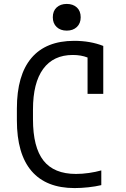

<svg xmlns="http://www.w3.org/2000/svg" viewBox="-20 -948 640 978"><path d="M360 10Q215 10 140.5 -77Q66 -164 66 -335V-395Q66 -565 140 -652.5Q214 -740 358 -740Q440 -740 506 -714V-470H426V-655Q393 -668 351 -668Q252 -668 200 -597Q148 -526 148 -390V-340Q148 -198 201.5 -130Q255 -62 367 -62Q399 -62 433.5 -67Q468 -72 496 -80V-5Q467 2 430 6Q393 10 360 10ZM320 -792Q288 -792 268.5 -810.5Q249 -829 249 -860Q249 -892 268.5 -910Q288 -928 320 -928Q352 -928 371.5 -910Q391 -892 391 -860Q391 -829 371.5 -810.5Q352 -792 320 -792Z"/></svg>

Font: M PLUS Code Latin 60
Style: Regular
Weight: 400
Width: 7
Monospace: yes
Designer: Coji Morishita
Foundry: UNDERFOREST DESIGN
Version: Version 1.005; ttfautohint (v1.8.3)